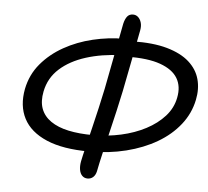

<svg xmlns="http://www.w3.org/2000/svg" viewBox="-55 -847 1000 921"><g transform="rotate(5 445.0 -386.5)"><path d="M396 -115Q269.6 -115 190.3 -149Q111 -183 79.3 -244.2Q47.6 -305.4 63.2 -387.4Q77.2 -457 121 -509.2Q164.8 -561.4 228.2 -597Q291.6 -632.6 366.4 -650.4Q441.2 -668.2 515.6 -668.2L508 -588.4Q415.8 -585.2 340.2 -561.3Q264.6 -537.4 215.5 -493.2Q166.4 -449 153.2 -383.2Q143.4 -334.6 156.6 -299.3Q169.8 -264 203.6 -240.6Q237.4 -217.2 288.9 -206.1Q340.4 -195 408 -195Q477.4 -195 542.5 -209.5Q607.6 -224 660.6 -251.8Q713.6 -279.6 749 -318.9Q784.4 -358.2 794.2 -408.6Q805.4 -463.6 781.8 -503.1Q758.2 -542.6 698.2 -564Q638.2 -585.4 540 -583.8L557.2 -659.4Q656.6 -661.6 724.2 -642.4Q791.8 -623.2 831 -588.2Q870.2 -553.2 883 -506.6Q895.8 -460 884.8 -406.8Q871.4 -340.4 828.8 -286.4Q786.2 -232.4 721.2 -194.4Q656.2 -156.4 573.7 -135.7Q491.2 -115 396 -115ZM399.4 14.8Q384.2 14.8 373.9 4.7Q363.6 -5.4 360.4 -23.5Q357.2 -41.6 361.4 -64.4Q366.6 -90.4 377 -132.6Q387.4 -174.8 399.7 -225.7Q412 -276.6 423.7 -327.4Q435.4 -378.2 444.2 -421Q459.6 -500.4 475.4 -582.9Q491.2 -665.4 505.6 -739.8Q511 -762.8 520.9 -775.3Q530.8 -787.8 549 -787.8Q563.2 -787.8 573.5 -778.3Q583.8 -768.8 588.5 -753Q593.2 -737.2 589.6 -716.4Q577.2 -651.2 562.2 -574Q547.2 -496.8 531.4 -417Q522.4 -372.8 510.2 -320.4Q498 -268 485.3 -214.6Q472.6 -161.2 460.9 -112Q449.2 -62.8 441.6 -23.2Q437.4 -5 426.4 4.9Q415.4 14.8 399.4 14.8Z"/></g></svg>

Font: Shantell Sans Light
Style: Italic
Weight: 300
Italic angle: -11°
Designer: Stephen Nixon, Anya Danilova, Shantell Martin
Foundry: Arrow Type
Version: Version 1.008;[ac192a2d6]